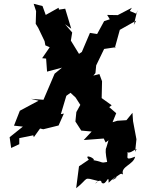

<svg xmlns="http://www.w3.org/2000/svg" viewBox="-20 -751 747 1016"><path d="M398 -466 355 -536 362 -579 324 -623 357 -599 325 -705 292 -700 290 -710 222 -672 205 -719 158 -731 171 -692 169 -625 182 -604 216 -533 220 -511 243 -501 203 -443 224 -441 229 -372 308 -393 269 -361 246 -307 210 -223 144 -228 184 -218 85 -165 54 -86 101 -81 31 -25 39 32 82 12V-20L156 -35L159 -25L192 -71L209 -67L290 -87L318 -150L302 -147L331 -244L353 -260L380 -235L405 -196L384 -158L379 -108L410 -60L465 -55L423 -10L529 -18L539 3L561 -14L610 9L583 -74L577 -80L563 -73L595 -152L558 -184L571 -194L518 -232L520 -321L506 -359L474 -351L485 -364L489 -405L531 -492L592 -501L587 -495L614 -593L701 -642L688 -619L707 -698L704 -677L667 -693L678 -710L603 -671L547 -672L561 -649L531 -639L494 -571L456 -577L413 -476ZM474 98C491 89 419 58 450 94L398 129L383 245C455 189 414 185 501 207C457 246 514 181 518 216C542 236 555 163 555 216C608 163 604 194 573 201C624 164 617 166 631 172C616 130 687 121 695 78C625 107 672 65 647 44C659 85 723 6 695 53L702 -14L684 -110L681 -154L649 -115L601 -112L525 -89L537 -64L556 -15L543 29C537 39 538 61 547 106C511 113 530 107 477 97Z"/></svg>

Font: Asimov Aggro
Style: It
Weight: 500
Designer: Google
Version: Version 2.000980; 2014